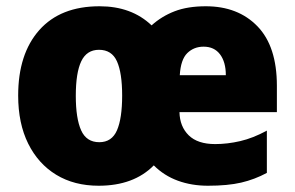

<svg xmlns="http://www.w3.org/2000/svg" viewBox="-20 -583 941 613"><path d="M637 -563Q740 -563 802 -499Q864 -435 864 -309V-225H553Q554 -179 582.5 -151Q611 -123 667 -123Q706 -123 747 -132.5Q788 -142 832 -166V-31Q793 -10 750 0Q707 10 644 10Q592 10 548 -6Q504 -22 471 -55Q407 10 295 10Q217 10 159.5 -25Q102 -60 70 -124.5Q38 -189 38 -278Q38 -411 105.5 -487Q173 -563 298 -563Q400 -563 464 -502Q496 -531 537.5 -547Q579 -563 637 -563ZM630 -434Q599 -434 578 -413.5Q557 -393 554 -343H701Q701 -385 682.5 -409.5Q664 -434 630 -434ZM296 -424Q257 -424 239.5 -387.5Q222 -351 222 -277Q222 -205 239 -167Q256 -129 297 -129Q337 -129 353.5 -167Q370 -205 370 -278Q370 -350 353.5 -387Q337 -424 296 -424Z"/></svg>

Font: Noto Sans Lao SemiCondensed Black
Style: Regular
Weight: 900
Width: 4
Designer: Monotype Design Team
Foundry: Monotype Imaging Inc.
Version: Version 2.003; ttfautohint (v1.8.4.7-5d5b)